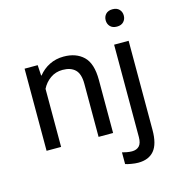

<svg xmlns="http://www.w3.org/2000/svg" viewBox="-132 -835 1064 1160"><g transform="rotate(-15 400.0 -255.0)"><path d="M72.3 0H163.1V-363.3Q181.6 -400.4 214.8 -423.8Q248 -447.3 291.5 -447.3Q342.3 -447.3 369.9 -420.7Q397.5 -394 397.5 -332.5V0H488.3V-331.5Q488.3 -435.1 442.1 -479.2Q396 -523.4 318.4 -523.4Q269.5 -523.4 229.2 -503.2Q189 -482.9 161.1 -447.8H158.2L154.3 -513.7H72.3ZM509.8 200.2Q522 204.6 546.1 208.7Q570.3 212.9 589.8 212.9Q655.3 212.9 689.2 172.4Q723.1 131.8 723.1 43.9V-513.7H632.3V63.5Q632.3 102.5 616 119.6Q599.6 136.7 570.3 136.7Q555.7 136.7 537.6 133.3Q519.5 129.9 509.8 127ZM621.1 -668.9Q621.1 -646 635.7 -630.4Q650.4 -614.7 677.7 -614.7Q705.1 -614.7 719.7 -630.4Q734.4 -646 734.4 -668.9Q734.4 -691.9 719.7 -707.5Q705.1 -723.1 677.7 -723.1Q650.4 -723.1 635.7 -707.5Q621.1 -691.9 621.1 -668.9Z"/></g></svg>

Font: Roboto Flex
Style: Regular
Weight: 400
Designer: Berlow after Robertson
Foundry: Google
Version: Version 3.200;gftools[0.9.32]